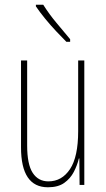

<svg xmlns="http://www.w3.org/2000/svg" viewBox="-20 -783 448 813"><path d="M337 -527V0H317L316 -112H314Q307 -83 292.5 -55Q278 -27 252 -8.5Q226 10 183 10Q69 10 69 -159V-527H95V-167Q95 -87 118.5 -51Q142 -15 185 -15Q242 -15 276.5 -67Q311 -119 311 -228V-527ZM163 -763Q189 -722 218.5 -687Q248 -652 277 -617V-606H261Q242 -625 218 -650.5Q194 -676 171.5 -703.5Q149 -731 132 -756V-763Z"/></svg>

Font: Noto Sans Gujarati UI ExtraCondensed Thin
Style: Regular
Weight: 100
Width: 2
Designer: Jelle Bosma - Monotype Design Team, Universal Thirst
Foundry: Monotype Imaging Inc.
Version: Version 2.106; ttfautohint (v1.8.4.7-5d5b)